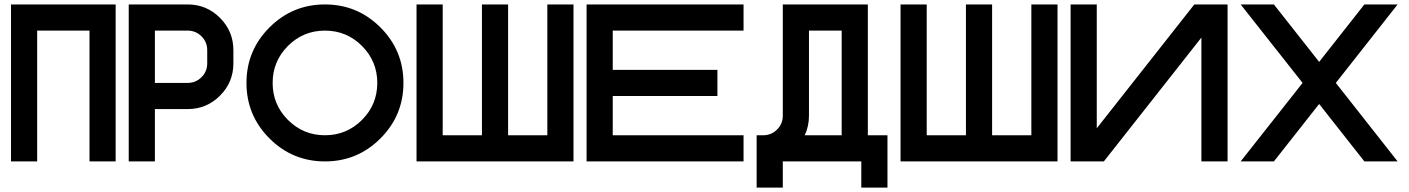

<svg xmlns="http://www.w3.org/2000/svg" viewBox="-20 -723 6310 860"><path d="M498 0H380.9V-585.9H146.5V0H29.3V-703.1H498Z M820.3 -703.1Q905.3 -703.1 965.3 -643.1Q1025.4 -583 1025.4 -498V-439.5Q1025.4 -354.5 965.3 -294.4Q905.3 -234.4 820.3 -234.4H673.8V0H556.6V-703.1ZM908.2 -498Q908.2 -534.7 882.6 -560.3Q856.9 -585.9 820.3 -585.9H673.8V-351.6H820.3Q856.9 -351.6 882.6 -377.2Q908.2 -402.8 908.2 -439.5Z M1435.5 0Q1290 0 1187 -103Q1084 -206.1 1084 -351.6Q1084 -497.1 1187 -600.1Q1290 -703.1 1435.5 -703.1Q1581.1 -703.1 1684.1 -600.1Q1787.1 -497.1 1787.1 -351.6Q1787.1 -206.1 1684.1 -103Q1581.1 0 1435.5 0ZM1435.5 -117.2Q1532.7 -117.2 1601.3 -185.8Q1669.9 -254.4 1669.9 -351.6Q1669.9 -448.7 1601.3 -517.3Q1532.7 -585.9 1435.5 -585.9Q1338.4 -585.9 1269.8 -517.3Q1201.2 -448.7 1201.2 -351.6Q1201.2 -254.4 1269.8 -185.8Q1338.4 -117.2 1435.5 -117.2Z M1845.7 -703.1H1962.9V-117.2H2138.7V-703.1H2255.9V-117.2H2431.6V-703.1H2548.8V0H1845.7Z M3310.5 -703.1V-585.9H2724.6V-410.2H3193.4V-293H2724.6V-117.2H3310.5V0H2607.4V-703.1Z M3867.2 -117.2H3955.1V117.2H3837.9V0H3486.3V117.2H3369.1V-117.2H3398.9Q3435.1 -117.2 3460.9 -143.1Q3486.3 -168.5 3486.3 -205.1V-703.1H3867.2ZM3750 -117.2V-585.9H3603.5V-205.1Q3603.5 -157.2 3584.5 -117.2Z M4013.7 -703.1H4130.9V-117.2H4306.6V-703.1H4423.8V-117.2H4599.6V-703.1H4716.8V0H4013.7Z M5478.5 -703.1V0H5361.3V-554.7L4924.3 0H4775.4V-703.1H4892.6V-148.4L5329.6 -703.1Z M5963.4 -351.6 6240.2 0H6091.3L5888.7 -257.3L5686 0H5537.1L5814.5 -351.6L5537.1 -703.1H5686L5888.7 -445.8L6091.3 -703.1H6240.2Z"/></svg>

Font: Gerhaus
Style: Regular
Weight: 400
Designer: GGBotNet
Foundry: GGBotNet
Version: 1.01